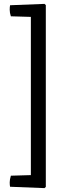

<svg xmlns="http://www.w3.org/2000/svg" viewBox="-20 -828 356 989"><path d="M209 141 32 134Q30 126 30 111.5Q30 97 36 77L139 74V-741L36 -744Q30 -762 30 -777.5Q30 -793 32 -801L209 -808L216 -802V135Z"/></svg>

Font: Signika
Style: Light
Weight: 300
Designer: Anna Giedrys
Foundry: Anna Giedrys
Version: Version 1.001